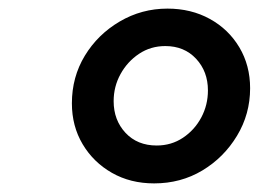

<svg xmlns="http://www.w3.org/2000/svg" viewBox="-20 -729 640 446"><path d="M338 -303Q283 -303 240 -327.5Q197 -352 172 -394Q147 -436 147 -489Q147 -550 177 -599.5Q207 -649 258 -679Q309 -709 369 -709Q424 -709 467.5 -685Q511 -661 536 -619Q561 -577 561 -524Q561 -464 530.5 -413.5Q500 -363 450 -333Q400 -303 338 -303ZM344 -391Q378 -391 405 -409Q432 -427 447.5 -456Q463 -485 463 -519Q463 -563 435.5 -592.5Q408 -622 364 -622Q330 -622 303 -604Q276 -586 260 -557Q244 -528 244 -494Q244 -450 271.5 -420.5Q299 -391 344 -391Z"/></svg>

Font: Red Hat Mono SemiBold
Style: Italic
Weight: 600
Italic angle: -12°
Monospace: yes
Designer: Pentagram, MCKL
Foundry: MCKL
Version: Version 1.030